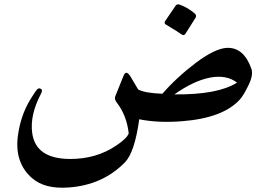

<svg xmlns="http://www.w3.org/2000/svg" viewBox="-20 -631 1252 895"><path d="M1039 -408Q1117 -410 1152 -310Q1162 -281 1137 -231Q1114 -184 1098 -167Q1020 -81 830 -66Q719 -57 629 -75Q608 78 563 125Q459 232 299 243Q188 251 129 199Q48 128 63 5Q75 -90 120 -165Q131 -183 139 -195Q147 -207 151 -212Q160 -223 170 -217Q181 -211 170 -192Q119 -94 130 -12Q146 110 308 110Q429 110 521 48Q571 15 580 -9Q571 -92 525 -152Q511 -169 518 -184L556 -278Q568 -308 589 -273L624 -214Q655 -197 737 -194Q804 -271 894 -339Q984 -406 1039 -408ZM1085 -246Q1035 -284 958 -269Q882 -254 793 -191Q996 -189 1085 -246ZM799 -605Q805 -613 816 -610Q836 -603 854.5 -592Q873 -581 889 -567Q897 -559 892 -549L844 -473Q837 -463 826 -471Q816 -479 754 -516Q743 -523 750 -533Z"/></svg>

Font: Amiri
Style: Bold
Weight: 700
Designer: Khaled Hosny
Version: Version 0.113